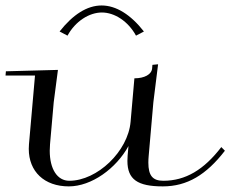

<svg xmlns="http://www.w3.org/2000/svg" viewBox="-21 -654 822 684"><path d="M185.4 -405 0 -400 -1.3 -385H103.7L82.2 -140C81.8 -134.4 81.5 -129 81.5 -123.7C81.5 -42.8 136.9 10 224.1 10C305.5 10 393 -54 436.7 -133.7L433.7 -100C433.2 -93.3 432.9 -86.9 432.9 -80.8C432.9 -14.9 468.8 10 559.1 10C645.6 10 713.7 -31 780.2 -117L767.4 -130C705.3 -49 639.6 -10 560.9 -10C523.2 -10 507.5 -28 507.5 -74.8C507.5 -82.4 507.9 -90.8 508.8 -100L525.4 -290L542.2 -425L522 -423L520.9 -410C519 -389 493.8 -375 457.8 -375L444.2 -220C435.1 -115 325.4 -10 225.9 -10C182.8 -10 156.2 -52 156.2 -117.1C156.2 -124.4 156.6 -132.1 157.2 -140L170.4 -290ZM491.7 -541.8C444.7 -601.7 393 -634.5 341 -634.5C289 -634.5 238.4 -601.7 191.3 -541.8L219.5 -527C247.3 -578.3 297 -609.5 342 -609.5C387 -609.5 435.6 -578.3 463.5 -527Z"/></svg>

Font: Galberik
Style: Regular
Weight: 400
Designer: Gluk
Foundry: Gluk
Version: Version 0.50